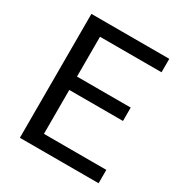

<svg xmlns="http://www.w3.org/2000/svg" viewBox="-167 -833 902 954"><g transform="rotate(30 284.0 -355.5)"><path d="M484.4 -405.3H176.3V-633.8H529.3V-710.9H82.5V0H534.2V-76.7H176.3V-328.6H484.4Z"/></g></svg>

Font: Roboto
Style: Regular
Weight: 400
Designer: Google
Version: Version 2.137; 2017